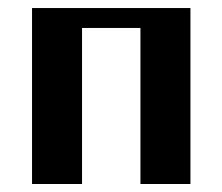

<svg xmlns="http://www.w3.org/2000/svg" viewBox="-20 -460 555 480"><path d="M60.1 0ZM456.1 -439.9V0H331.1V-390.1H185.1V0H60.1V-439.9Z"/></svg>

Font: Pfennig
Style: Bold
Weight: 700
Version: Version 20120410 ; ttfautohint (v0.8)